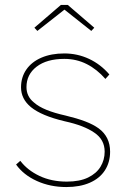

<svg xmlns="http://www.w3.org/2000/svg" viewBox="-20 -746 519 776"><path d="M45 -81 62 -96Q91 -58 139.5 -35Q188 -12 250 -12Q302 -12 336 -28.5Q370 -45 386.5 -72.5Q403 -100 403 -133Q403 -182 361 -210Q341 -224 311.5 -235.5Q282 -247 241 -256Q148 -278 105 -313Q65 -346 65 -393Q65 -434 86.5 -465Q108 -496 147.5 -513Q187 -530 240 -530Q293 -530 340 -508Q387 -486 422 -445L406 -427Q372 -466 330.5 -487Q289 -508 240 -508Q169 -508 128 -476.5Q87 -445 87 -394Q87 -356 117 -332Q136 -315 168 -302Q200 -289 245 -279Q291 -268 324 -255.5Q357 -243 379 -227Q425 -193 425 -133Q425 -90 404 -57.5Q383 -25 343 -7.5Q303 10 248 10Q183 10 129 -14.5Q75 -39 45 -81ZM119 -634 226 -726H254L361 -634L349 -621L233 -713H248L131 -621Z"/></svg>

Font: Easer Grotesk Variable
Style: Regular
Weight: 400
Designer: Boardeaser, Bonnie Shaver-Troup, Thomas Jockin
Foundry: Lexend
Version: Version 1.001;Glyphs 3.1.2 (3151)